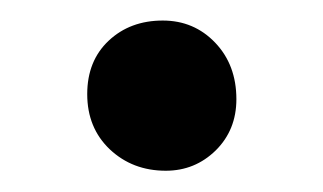

<svg xmlns="http://www.w3.org/2000/svg" viewBox="-20 -371 313 186"><path d="M140.6 -205.6Q108.4 -205.6 86.4 -226.3Q64.5 -247.1 64.5 -279.8Q64.5 -312 85.2 -331.5Q106 -351.1 137.7 -351.1Q168 -351.1 188.5 -329.6Q209 -308.1 209 -274.9Q209 -245.1 189 -225.3Q168.9 -205.6 140.6 -205.6Z"/></svg>

Font: Elstob 18pt SemiBold
Style: Regular
Weight: 600
Designer: Peter S. Baker
Version: Version 1.015